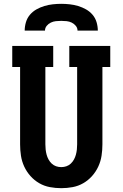

<svg xmlns="http://www.w3.org/2000/svg" viewBox="-20 -975 640 1003"><path d="M300 8Q270 8 240.5 2.5Q211 -3 185 -18Q159 -33 139 -55.5Q119 -78 106.5 -105Q94 -132 89.5 -161.5Q85 -191 85 -221V-625H44V-735H258V-625H217V-221Q217 -207 218.5 -193.5Q220 -180 223.5 -167Q227 -154 233.5 -142Q240 -130 250 -120.5Q260 -111 273 -106.5Q286 -102 300 -102Q314 -102 327 -106.5Q340 -111 350 -120.5Q360 -130 366.5 -142Q373 -154 376.5 -167Q380 -180 381.5 -193.5Q383 -207 383 -221V-625H342V-735H556V-625H515V-221Q515 -191 510.5 -161.5Q506 -132 493.5 -105Q481 -78 461 -55.5Q441 -33 415 -18Q389 -3 359.5 2.5Q330 8 300 8ZM109 -815Q109 -837 115.5 -859Q122 -881 136.5 -898Q151 -915 170.5 -926Q190 -937 211.5 -943.5Q233 -950 255.5 -952.5Q278 -955 300 -955Q322 -955 344.5 -952.5Q367 -950 388.5 -943.5Q410 -937 429.5 -926Q449 -915 463.5 -898Q478 -881 484.5 -859Q491 -837 491 -815H385Q385 -829 376 -840Q367 -851 354.5 -857Q342 -863 328 -864.5Q314 -866 300 -866Q286 -866 272 -864.5Q258 -863 245.5 -857Q233 -851 224 -840Q215 -829 215 -815Z"/></svg>

Font: Iosevka HT Extrabold Extended
Style: Regular
Weight: 800
Width: 7
Monospace: yes
Designer: Belleve Invis
Foundry: Belleve Invis
Version: Version 32.3.0; ttfautohint (v1.8.4)